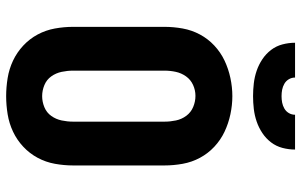

<svg xmlns="http://www.w3.org/2000/svg" viewBox="-202 -794 1003 640"><g transform="rotate(90 300.0 -473.5)"><path d="M300 8Q270 8 239.5 3Q209 -2 181.5 -15Q154 -28 131.5 -49Q109 -70 94.5 -97Q80 -124 74.5 -154.5Q69 -185 69 -215V-520Q69 -550 74.5 -580.5Q80 -611 94.5 -638Q109 -665 131.5 -686Q154 -707 181.5 -720Q209 -733 239.5 -739.5Q270 -746 300 -746Q330 -746 360.5 -739.5Q391 -733 418.5 -720Q446 -707 468.5 -686Q491 -665 505.5 -638Q520 -611 525.5 -580.5Q531 -550 531 -520V-215Q531 -185 525.5 -154.5Q520 -124 505.5 -97Q491 -70 468.5 -49Q446 -28 418.5 -15Q391 -2 360.5 3Q330 8 300 8ZM300 -112Q319 -112 337 -119.5Q355 -127 366 -142.5Q377 -158 381 -177Q385 -196 385 -215V-520Q385 -539 381 -558Q377 -577 365.5 -592.5Q354 -608 336 -615.5Q318 -623 299 -623Q280 -623 262.5 -615Q245 -607 234 -591.5Q223 -576 219 -557.5Q215 -539 215 -520V-215Q215 -196 219 -177Q223 -158 234 -142.5Q245 -127 263 -119.5Q281 -112 300 -112ZM300 -815Q279 -815 257.5 -817.5Q236 -820 215.5 -827Q195 -834 177 -846Q159 -858 146 -875Q133 -892 127.5 -913Q122 -934 122 -955H238Q238 -944 243.5 -934.5Q249 -925 258.5 -919.5Q268 -914 278.5 -912Q289 -910 300 -910Q311 -910 321.5 -912Q332 -914 341.5 -919.5Q351 -925 356.5 -934.5Q362 -944 362 -955H478Q478 -934 472.5 -913Q467 -892 454 -875Q441 -858 423 -846Q405 -834 384.5 -827Q364 -820 342.5 -817.5Q321 -815 300 -815Z"/></g></svg>

Font: Iosevka Custom Heavy Extended
Style: Regular
Weight: 900
Width: 7
Monospace: yes
Designer: Belleve Invis
Foundry: Belleve Invis
Version: Version 11.2.4; ttfautohint (v1.8.4)